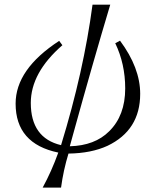

<svg xmlns="http://www.w3.org/2000/svg" viewBox="-20 -686 685 846"><path d="M254.9 -486.8Q115.7 -365.7 115.7 -232.4Q115.7 -78.1 249 -46.4Q348.6 -370.6 387.7 -665.5H465.8Q390.1 -413.1 300.8 -89.4L287.6 -41.5Q397.9 -44.4 460.9 -107.4Q531.7 -176.8 531.7 -296.4Q531.7 -404.3 487.8 -495.6L508.8 -506.8Q597.7 -387.2 597.7 -272.5Q597.7 -112.3 453.6 -43.5Q382.3 -10.7 281.7 -9.3Q259.3 64 249 140.6H168Q207 69.3 236.8 -13.7Q48.8 -52.7 48.8 -229.5Q48.8 -380.9 240.7 -505.9Z"/></svg>

Font: I.MingCP
Style: Regular
Weight: 400
Designer: I.Font Project
Version: Version 8.000; Sep 06, 2022